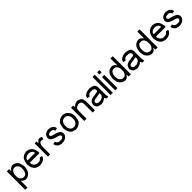

<svg xmlns="http://www.w3.org/2000/svg" viewBox="561 -2708 4921 4921"><g transform="rotate(-45 3021.5 -248.0)"><path d="M250 -509.8H257.8Q328.1 -509.8 398.4 -439.5Q437.5 -376 449.2 -275.4V-240.2Q437.5 -149.4 402.3 -91.8Q333 -5.9 242.2 -5.9H238.3Q180.7 -16.6 148.4 -48.8L125 -76.2L121.1 -56.6V162.1L113.3 169.9H46.9L39.1 162.1V-490.2L46.9 -498H113.3L121.1 -490.2V-443.4L125 -423.8Q185.5 -505.9 238.3 -505.9ZM121.1 -220.7Q121.1 -122.1 218.8 -87.9H269.5Q326.2 -87.9 363.3 -193.4L367.2 -220.7V-306.6Q367.2 -357.4 308.6 -412.1L269.5 -427.7H234.4Q149.4 -427.7 121.1 -291Z M742.7 -507.8H773.9Q789.6 -496.1 824.7 -496.1Q916.5 -452.1 941.9 -378.9Q953.6 -352.5 961.4 -296.9L965.3 -293V-246.1L957.5 -238.3H621.6L613.8 -230.5V-214.8Q613.8 -162.1 672.4 -109.4Q706.5 -85.9 731 -85.9H797.4Q847.2 -93.8 887.2 -152.3Q957.5 -144.5 957.5 -136.7Q942.9 -80.1 887.2 -39.1Q850.1 -15.6 771 -3.9H742.7Q658.7 -15.6 613.8 -50.8Q539.6 -120.1 539.6 -210.9Q533.7 -210.9 531.7 -238.3V-273.4Q543.5 -358.4 578.6 -421.9Q647.9 -500 715.3 -500Q715.3 -506.8 742.7 -507.8ZM613.8 -328.1 621.6 -320.3H875.5L883.3 -328.1V-332Q883.3 -396.5 785.6 -425.8H723.1Q613.8 -398.4 613.8 -328.1Z M1227.1 -511.7Q1301.3 -496.1 1301.3 -480.5Q1290.5 -418.9 1273.9 -418L1242.7 -429.7H1215.3Q1146 -429.7 1133.3 -308.6V-27.3L1125.5 -19.5H1059.1L1051.3 -27.3V-492.2L1059.1 -500H1113.8L1121.6 -492.2V-453.1L1125.5 -433.6H1129.4Q1129.4 -457 1188 -500Z M1545.9 -507.8H1577.1Q1593.8 -496.1 1631.8 -496.1Q1729.5 -450.2 1729.5 -371.1L1655.3 -355.5Q1643.6 -414.1 1585 -425.8H1526.4Q1464.8 -417 1463.9 -378.9V-367.2Q1463.9 -328.1 1565.4 -311.5Q1737.3 -260.7 1737.3 -218.8Q1746.1 -218.8 1756.8 -168V-156.2Q1756.8 -78.1 1670.9 -27.3Q1609.4 -3.9 1573.2 -3.9H1539.1L1475.6 -19.5Q1448.2 -19.5 1393.6 -89.8L1374 -152.3Q1438.5 -160.2 1444.3 -168Q1450.2 -168 1463.9 -125Q1506.8 -85.9 1539.1 -85.9H1612.3Q1640.6 -85.9 1674.8 -128.9V-156.2Q1674.8 -194.3 1539.1 -222.7Q1386.7 -267.6 1385.7 -343.8L1381.8 -347.7V-367.2Q1392.6 -430.7 1432.6 -468.8Q1487.3 -503.9 1545.9 -507.8Z M2053.7 -507.8H2085Q2092.8 -500 2143.6 -492.2Q2231.4 -450.2 2265.6 -351.6Q2272.9 -309.6 2276.4 -293V-246.1Q2266.6 -138.7 2237.3 -93.8Q2185.5 -36.1 2138.7 -19.5L2069.3 -3.9H2034.2L1963.9 -27.3Q1898.4 -54.7 1866.2 -132.8Q1854.5 -159.2 1842.8 -238.3V-273.4Q1855.5 -372.1 1885.7 -418Q1954.1 -500 2026.4 -500Q2026.4 -500 2053.7 -507.8ZM1924.8 -281.2V-222.7Q1924.8 -177.7 1956.1 -132.8Q1998 -85.9 2038.1 -85.9H2088.9Q2149.9 -106.4 2174.8 -156.2Q2186 -172.9 2194.3 -210.9V-289.1Q2194.3 -334 2163.1 -378.9Q2121.1 -425.8 2081.1 -425.8H2049.8Q1971.7 -425.8 1936.5 -339.8Q1924.8 -314.5 1924.8 -281.2Z M2579.1 -500H2590.8Q2656.2 -496.1 2711.9 -445.3Q2731.4 -418 2743.2 -335.9V-15.6L2735.4 -7.8H2668.9L2661.1 -15.6V-335.9Q2645.5 -418 2583 -418H2543.9Q2442.4 -394.5 2442.4 -316.4L2438.5 -289.1V-15.6L2430.7 -7.8H2364.3L2356.4 -15.6V-480.5L2364.3 -488.3H2430.7L2438.5 -480.5V-445.3L2442.4 -425.8Q2501 -492.2 2551.8 -492.2Q2551.8 -499 2579.1 -500Z M3018.6 -503.9H3049.8Q3141.6 -492.2 3179.7 -460.9Q3218.8 -418 3217.8 -351.6V-114.3Q3217.8 -77.1 3233.4 -15.6L3229.5 -11.7H3167Q3158.2 -11.7 3135.7 -67.4H3131.8Q3073.2 -12.7 2983.4 0H2960Q2876 -11.7 2850.6 -40Q2827.1 -61.5 2807.6 -122.1V-140.6Q2819.3 -202.1 2850.6 -235.4Q2908.2 -286.1 3014.6 -286.1L3022.5 -293H3038.1Q3135.7 -303.7 3135.7 -321.3V-356.4Q3135.7 -407.2 3061.5 -421.9H2995.1Q2922.9 -421.9 2897.5 -351.6H2893.6Q2887.7 -360.4 2827.1 -364.3V-368.2Q2827.1 -451.2 2948.2 -493.2ZM2889.6 -153.3V-125Q2915 -82 2956.1 -83H3026.4Q3135.7 -119.1 3135.7 -183.6V-226.6L3127.9 -235.4Q3094.7 -223.6 2948.2 -204.1Q2889.6 -187.5 2889.6 -153.3Z M3310.1 -656.2H3376.5L3384.3 -648.4V-7.8L3376.5 0H3310.1L3302.2 -7.8V-648.4Z M3479.5 -657.2H3545.9L3553.7 -649.4V-583L3545.9 -575.2H3479.5L3471.7 -583V-649.4ZM3479.5 -481.4H3545.9L3553.7 -473.6V-8.8L3545.9 -1H3479.5L3471.7 -8.8V-473.6Z M3972.7 -666H4038.1L4045.9 -658.2V-17.6L4038.1 -9.8H3972.7L3963.9 -17.6V-60.5L3960 -80.1H3956.1Q3915 2 3838.9 2H3816.4L3741.2 -25.4Q3672.9 -81.1 3655.3 -134.8L3636.7 -236.3V-263.7Q3651.4 -373 3679.7 -412.1Q3736.3 -494.1 3808.6 -494.1L3816.4 -502H3835Q3903.3 -502 3956.1 -427.7V-423.8H3960L3963.9 -443.4V-658.2ZM3718.8 -279.3V-216.8Q3718.8 -120.1 3816.4 -80.1H3862.3Q3930.7 -80.1 3963.9 -189.5V-283.2Q3963.9 -330.1 3925.8 -388.7Q3877 -419.9 3862.3 -419.9H3823.2Q3752 -419.9 3722.7 -314.5Z M4323.7 -503.9H4355Q4446.8 -492.2 4484.9 -460.9Q4523.9 -418 4522.9 -351.6V-114.3Q4522.9 -77.1 4538.6 -15.6L4534.7 -11.7H4472.2Q4463.4 -11.7 4440.9 -67.4H4437Q4378.4 -12.7 4288.6 0H4265.1Q4181.2 -11.7 4155.8 -40Q4132.3 -61.5 4112.8 -122.1V-140.6Q4124.5 -202.1 4155.8 -235.4Q4213.4 -286.1 4319.8 -286.1L4327.6 -293H4343.3Q4440.9 -303.7 4440.9 -321.3V-356.4Q4440.9 -407.2 4366.7 -421.9H4300.3Q4228 -421.9 4202.6 -351.6H4198.7Q4192.9 -360.4 4132.3 -364.3V-368.2Q4132.3 -451.2 4253.4 -493.2ZM4194.8 -153.3V-125Q4220.2 -82 4261.2 -83H4331.5Q4440.9 -119.1 4440.9 -183.6V-226.6L4433.1 -235.4Q4399.9 -223.6 4253.4 -204.1Q4194.8 -187.5 4194.8 -153.3Z M4945.3 -666H5010.7L5018.6 -658.2V-17.6L5010.7 -9.8H4945.3L4936.5 -17.6V-60.5L4932.6 -80.1H4928.7Q4887.7 2 4811.5 2H4789.1L4713.9 -25.4Q4645.5 -81.1 4627.9 -134.8L4609.4 -236.3V-263.7Q4624 -373 4652.3 -412.1Q4709 -494.1 4781.2 -494.1L4789.1 -502H4807.6Q4876 -502 4928.7 -427.7V-423.8H4932.6L4936.5 -443.4V-658.2ZM4691.4 -279.3V-216.8Q4691.4 -120.1 4789.1 -80.1H4835Q4903.3 -80.1 4936.5 -189.5V-283.2Q4936.5 -330.1 4898.4 -388.7Q4849.6 -419.9 4835 -419.9H4795.9Q4724.6 -419.9 4695.3 -314.5Z M5314.5 -507.8H5345.7Q5361.3 -496.1 5396.5 -496.1Q5488.3 -452.1 5513.7 -378.9Q5525.4 -352.5 5533.2 -296.9L5537.1 -293V-246.1L5529.3 -238.3H5193.4L5185.5 -230.5V-214.8Q5185.5 -162.1 5244.1 -109.4Q5278.3 -85.9 5302.7 -85.9H5369.1Q5418.9 -93.8 5459 -152.3Q5529.3 -144.5 5529.3 -136.7Q5514.6 -80.1 5459 -39.1Q5421.9 -15.6 5342.8 -3.9H5314.5Q5230.5 -15.6 5185.5 -50.8Q5111.3 -120.1 5111.3 -210.9Q5105.5 -210.9 5103.5 -238.3V-273.4Q5115.2 -358.4 5150.4 -421.9Q5219.7 -500 5287.1 -500Q5287.1 -506.8 5314.5 -507.8ZM5185.5 -328.1 5193.4 -320.3H5447.3L5455.1 -328.1V-332Q5455.1 -396.5 5357.4 -425.8H5294.9Q5185.5 -398.4 5185.5 -328.1Z M5791.5 -507.8H5822.8Q5839.4 -496.1 5877.4 -496.1Q5975.1 -450.2 5975.1 -371.1L5900.9 -355.5Q5889.2 -414.1 5830.6 -425.8H5772Q5710.4 -417 5709.5 -378.9V-367.2Q5709.5 -328.1 5811 -311.5Q5982.9 -260.7 5982.9 -218.8Q5991.7 -218.8 6002.4 -168V-156.2Q6002.4 -78.1 5916.5 -27.3Q5855 -3.9 5818.8 -3.9H5784.7L5721.2 -19.5Q5693.8 -19.5 5639.2 -89.8L5619.6 -152.3Q5684.1 -160.2 5689.9 -168Q5695.8 -168 5709.5 -125Q5752.4 -85.9 5784.7 -85.9H5857.9Q5886.2 -85.9 5920.4 -128.9V-156.2Q5920.4 -194.3 5784.7 -222.7Q5632.3 -267.6 5631.3 -343.8L5627.4 -347.7V-367.2Q5638.2 -430.7 5678.2 -468.8Q5732.9 -503.9 5791.5 -507.8Z"/></g></svg>

Font: Urdu Khush Khati
Style: Regular
Weight: 400
Version: Version 001.500